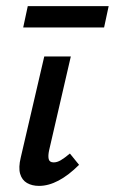

<svg xmlns="http://www.w3.org/2000/svg" viewBox="-20 -603 376 629"><path d="M108 6Q85 6 68.5 -3.5Q52 -13 46 -33.5Q40 -54 48 -87L125 -418H212L141 -111Q137 -93 139.5 -82Q142 -71 156 -71Q167 -71 179 -78Q191 -85 209 -100L239 -63Q205 -29 172 -11.5Q139 6 108 6ZM56 -513 71 -583H336L321 -513Z"/></svg>

Font: Ysabeau Infant SemiBold
Style: Italic
Weight: 600
Italic angle: -12°
Designer: Christian Thalmann (Catharsis Fonts)
Version: Version 2.002; featfreeze: ss01,ss02,lnum